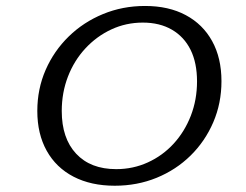

<svg xmlns="http://www.w3.org/2000/svg" viewBox="-20 -602 812 634"><path d="M358.9 11.3Q280.6 11.3 223 -18.5Q165.3 -48.4 134.3 -104Q103.2 -159.7 103.2 -235.5Q103.2 -308.1 130.6 -371Q158.1 -433.9 206.9 -481.5Q255.6 -529 320.2 -555.6Q384.7 -582.3 458.9 -582.3Q537.1 -582.3 593.5 -552Q650 -521.8 680.6 -466.1Q711.3 -410.5 711.3 -333.9Q711.3 -261.3 684.3 -198.4Q657.3 -135.5 609.3 -88.3Q561.3 -41.1 497.2 -14.9Q433.1 11.3 358.9 11.3ZM363.7 -43.5Q419.4 -43.5 468.1 -65.7Q516.9 -87.9 553.2 -127.4Q589.5 -166.9 610.1 -219.8Q630.6 -272.6 630.6 -333.1Q630.6 -394.4 609.3 -437.5Q587.9 -480.6 547.6 -504Q507.3 -527.4 451.6 -527.4Q396 -527.4 347.6 -504.8Q299.2 -482.3 262.1 -442.3Q225 -402.4 204.4 -349.2Q183.9 -296 183.9 -235.5Q183.9 -145.2 231.5 -94.4Q279 -43.5 363.7 -43.5Z"/></svg>

Font: Playfair 5pt SemiExpanded Light
Style: Italic
Weight: 300
Width: 6
Italic angle: -15.6°
Designer: Claus Eggers Sørensen
Foundry: Claus Eggers Sørensen
Version: Version 2.203